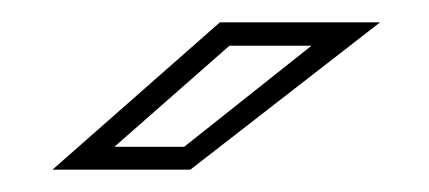

<svg xmlns="http://www.w3.org/2000/svg" viewBox="-20 -708 384 172"><path d="M27 -556 177 -688H320.5L150.5 -556ZM82.5 -576.5H145L259 -667H185.5Z"/></svg>

Font: Tourney Light
Style: Italic
Weight: 300
Italic angle: -12°
Version: Version 1.015